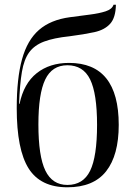

<svg xmlns="http://www.w3.org/2000/svg" viewBox="-20 -785 575 815"><path d="M266 10Q152 10 101.5 -70Q51 -150 51 -326Q51 -452 73.5 -533.5Q96 -615 145.5 -658Q195 -701 277 -712Q321 -718 361 -723Q401 -728 428.5 -737Q456 -746 462 -765H472Q471 -710 447.5 -684Q424 -658 380.5 -648.5Q337 -639 275 -631Q208 -624 167 -608.5Q126 -593 104 -563Q82 -533 73 -480Q64 -427 61 -344H63Q81 -431 136 -474.5Q191 -518 273 -518Q484 -518 484 -255Q484 -126 430.5 -58Q377 10 266 10ZM266 0Q333 0 362.5 -60Q392 -120 392 -255Q392 -388 362.5 -448Q333 -508 266 -508Q201 -508 172 -447.5Q143 -387 143 -257Q143 -122 172.5 -61Q202 0 266 0Z"/></svg>

Font: Noto Serif Display SemiCondensed
Style: Regular
Weight: 400
Width: 4
Designer: Monotype Design Team
Foundry: Monotype Imaging Inc.
Version: Version 2.009